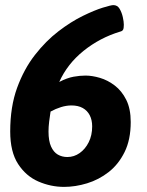

<svg xmlns="http://www.w3.org/2000/svg" viewBox="-20 -724 575 752"><path d="M424 -704Q440 -704 448.5 -689.5Q457 -675 461 -657Q465 -639 465 -627Q465 -613 462 -607.5Q459 -602 450 -600Q371 -576 307.5 -525Q244 -474 212 -403Q243 -419 268 -423.5Q293 -428 315 -428Q341 -428 371.5 -419Q402 -410 429.5 -389Q457 -368 474.5 -333Q492 -298 492 -246Q492 -177 468 -128.5Q444 -80 405.5 -50Q367 -20 321 -6Q275 8 231 8Q179 8 130.5 -13Q82 -34 51 -81.5Q20 -129 20 -209Q20 -306 47 -380Q74 -454 117 -509Q160 -564 209 -601.5Q258 -639 304 -661.5Q350 -684 382.5 -694Q415 -704 424 -704ZM260 -311Q240 -311 219 -304.5Q198 -298 178 -287Q175 -268 172.5 -247.5Q170 -227 170 -209Q170 -172 180 -150Q190 -128 206.5 -118.5Q223 -109 244 -109Q270 -109 292 -124.5Q314 -140 327.5 -167Q341 -194 341 -229Q341 -254 331.5 -272.5Q322 -291 304 -301Q286 -311 260 -311Z"/></svg>

Font: Asap VF Beta
Style: Italic
Weight: 400
Italic angle: -6°
Designer: Pablo Cosgaya
Foundry: Pablo Cosgaya
Version: Version 1.007